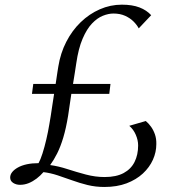

<svg xmlns="http://www.w3.org/2000/svg" viewBox="-20 -772 735 802"><path d="M416 9Q379 9 345.5 0.8Q312 -7.5 281 -18.8Q250 -30 220.2 -39.8Q190.5 -49.5 161.5 -53Q148.5 -38 132.8 -26Q117 -14 99.8 -7Q82.5 0 63.5 0Q47.5 0 35 -8Q22.5 -16 22.5 -30.5Q22.5 -42.5 30.8 -53Q39 -63.5 54.5 -72.2Q70 -81 92 -85.8Q114 -90.5 141 -90.5Q149 -104.5 157.5 -131Q166 -157.5 173.5 -189.8Q181 -222 186 -252.5Q188.5 -265 191.8 -286.8Q195 -308.5 198.8 -333.5Q202.5 -358.5 206 -380H113.5L119 -421.5H212.5Q214.5 -434 216.2 -446.2Q218 -458.5 219.8 -470.5Q221.5 -482.5 223.5 -493.5Q232.5 -550 256.8 -597.2Q281 -644.5 317 -679.2Q353 -714 397 -733.2Q441 -752.5 489 -752.5Q532.5 -752.5 562.5 -741Q592.5 -729.5 611.5 -708.5L559.5 -653.5Q552 -668 537.8 -682.2Q523.5 -696.5 502.5 -706Q481.5 -715.5 454 -715.5Q433 -715.5 409.8 -706.2Q386.5 -697 364.5 -674Q342.5 -651 325 -610.2Q307.5 -569.5 298.5 -507Q295.5 -488 292.2 -466Q289 -444 285 -421.5H441.5L436.5 -380H278Q276 -367 272.8 -345Q269.5 -323 264.5 -288.5Q256 -236.5 244.5 -198Q233 -159.5 218.8 -131.2Q204.5 -103 189.5 -82.5Q223.5 -78 261.2 -65.8Q299 -53.5 338.5 -43Q378 -32.5 417 -32.5Q465.5 -32.5 496.5 -49.2Q527.5 -66 542.2 -95.8Q557 -125.5 557 -164.5Q557 -186.5 547.2 -209Q537.5 -231.5 520 -246.5L589 -266.5Q601.5 -256 611.5 -241.8Q621.5 -227.5 627.5 -209.8Q633.5 -192 633 -170Q633 -136.5 618.8 -104.8Q604.5 -73 576.8 -47.2Q549 -21.5 508.8 -6.2Q468.5 9 416 9Z"/></svg>

Font: Merriweather 96pt Light
Style: Italic
Weight: 300
Italic angle: -7.8°
Version: Version 2.101